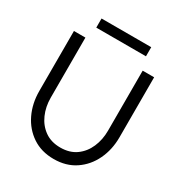

<svg xmlns="http://www.w3.org/2000/svg" viewBox="-197 -981 1060 1131"><g transform="rotate(30 333.0 -416.0)"><path d="M333 13Q249 13 187.8 -28Q126.5 -69 93.2 -138.2Q60 -207.5 60 -292V-700H138V-292Q138 -230 160.8 -178.5Q183.5 -127 227 -96Q270.5 -65 333 -65Q396.5 -65 439.8 -96.2Q483 -127.5 505.2 -179Q527.5 -230.5 527.5 -292V-700H605.5V-292Q605.5 -207.5 572.2 -138.2Q539 -69 478 -28Q417 13 333 13ZM164 -845H502V-783H164Z"/></g></svg>

Font: Urbanist
Style: Regular
Weight: 400
Designer: Corey Hu
Foundry: Corey Hu
Version: Version 1.330; ttfautohint (v1.8.4.7-5d5b)